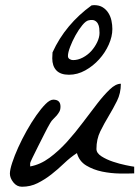

<svg xmlns="http://www.w3.org/2000/svg" viewBox="-20 -709 530 730"><path d="M17.6 -48.8Q17.6 -63.5 26.4 -90.3Q35.2 -117.2 49.3 -148.4Q63.5 -179.7 81.5 -211.9Q99.6 -244.1 118.2 -270.5Q136.7 -296.9 153.3 -313.5Q169.9 -330.1 182.6 -330.1Q210 -330.1 210 -303.7Q210 -292 205.6 -284.2Q201.2 -276.4 195.3 -269.5Q189.5 -262.7 182.6 -256.3Q175.8 -250 170.9 -241.2Q162.1 -226.6 149.4 -201.2Q136.7 -175.8 124.5 -151.9Q112.3 -127.9 103.5 -109.4Q94.7 -90.8 94.7 -88.9V-76.2Q132.8 -83 168 -108.9Q203.1 -134.8 234.9 -169.9Q266.6 -205.1 295.4 -243.7Q324.2 -282.2 349.6 -314.9Q375 -347.7 397.5 -369.1Q419.9 -390.6 439.5 -390.6Q439.5 -354.5 424.8 -325.2Q410.2 -295.9 393.1 -267.6Q376 -239.3 361.3 -209.5Q346.7 -179.7 346.7 -142.6Q346.7 -127 365.7 -114.7Q384.8 -102.5 409.7 -94.2Q434.6 -85.9 458 -81.1Q481.4 -76.2 490.2 -75.2V-49.8Q467.8 -48.8 434.6 -49.3Q401.4 -49.8 368.2 -56.6Q335 -63.5 308.1 -79.6Q281.2 -95.7 272.5 -127Q247.1 -110.4 223.6 -87.9Q200.2 -65.4 175.3 -45.9Q150.4 -26.4 123 -12.7Q95.7 1 63.5 1Q43.9 1 30.8 -15.6Q17.6 -32.2 17.6 -48.8ZM178.7 -487.3Q178.7 -489.3 179.2 -498.5Q179.7 -507.8 179.7 -509.8Q204.1 -563.5 241.7 -608.4Q279.3 -653.3 328.1 -688.5Q329.1 -688.5 332.5 -689Q335.9 -689.5 337.9 -689.5Q357.4 -689.5 370.6 -681.2Q383.8 -672.9 392.1 -659.7Q400.4 -646.5 403.8 -630.4Q407.2 -614.3 407.2 -598.6Q407.2 -570.3 393.6 -539.6Q379.9 -508.8 356.9 -483.4Q334 -458 304.2 -441.4Q274.4 -424.8 242.2 -424.8Q210 -424.8 194.3 -441.4Q178.7 -458 178.7 -487.3ZM238.3 -496.1Q238.3 -488.3 244.6 -484.4Q251 -480.5 257.8 -480.5Q276.4 -480.5 294.9 -490.2Q313.5 -500 327.1 -515.1Q340.8 -530.3 349.6 -548.8Q358.4 -567.4 358.4 -584Q358.4 -591.8 357.4 -601.6Q356.4 -611.3 352.1 -619.1Q347.7 -627 339.8 -630.9Q332 -634.8 317.4 -631.8Q306.6 -629.9 293 -613.3Q279.3 -596.7 267.1 -574.7Q254.9 -552.7 246.6 -530.8Q238.3 -508.8 238.3 -496.1Z"/></svg>

Font: La Belle Aurore
Style: Regular
Weight: 400
Version: Version 1.001 2001